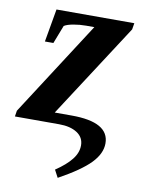

<svg xmlns="http://www.w3.org/2000/svg" viewBox="-107 -513 574 783"><g transform="rotate(10 180.5 -121.5)"><path d="M170.4 185.1Q213.9 155.8 235.8 127.9Q257.8 100.1 257.8 69.8Q257.8 36.6 229.7 18.3Q201.7 0 154.8 0H-28.3L-24.4 -24.4L227.5 -415H193.4Q167 -415 141.4 -410.4Q115.7 -405.8 103.5 -397.9L74.2 -322.3H39.1L63 -459H385.3L380.9 -432.6L128.9 -43.9H199.2Q354.5 -43.9 354.5 44.4Q354.5 86.4 315.9 126.5Q277.3 166.5 187 216.3Z"/></g></svg>

Font: Liberation Serif
Style: Bold Italic
Weight: 700
Italic angle: -16.333°
Designer: Steve Matteson
Foundry: Ascender Corporation
Version: Version 2.1.5